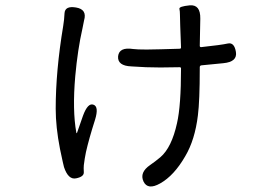

<svg xmlns="http://www.w3.org/2000/svg" viewBox="-20 -614 1040 717"><path d="M578 71Q532 97 516 64Q500 30 541 2Q560 -11 579 -27Q621 -63 641 -154Q656 -219 656 -358Q656 -363 651 -363L579 -362Q552 -362 525 -363L471 -366Q418 -368 421 -404Q425 -439 477 -431Q491 -429 528 -429Q554 -429 580 -430L651 -432Q656 -432 656 -437L653 -518Q652 -545 652 -558.5Q652 -572 650 -581Q648 -590 688 -594Q729 -598 728 -544L726 -443Q726 -438 731 -438Q806 -446 830.5 -451.5Q855 -457 861 -420Q867 -383 814 -378L732 -370Q726 -369 726 -363V-359Q726 -238 719 -183Q708 -92 672 -31Q630 42 578 71ZM264 52Q235 58 219 10Q217 4 204 -58Q188 -140 188 -208Q188 -349 216 -517Q220 -541 221 -565Q223 -593 264 -586Q306 -579 294 -538Q293 -533 288 -508Q270 -429 261 -329Q250 -202 265 -119Q266 -114 268 -119L290 -182Q308 -231 329 -223Q350 -216 335 -167Q312 -95 301 -46Q296 -22 293 3Q292 12 293 29Q294 46 264 52Z"/></svg>

Font: Resource Han Rounded KR
Style: Regular
Weight: 400
Designer: Cyano Hao (round all glyphs); Ryoko NISHIZUKA 西塚涼子 (kana, bopomofo & ideographs); Paul D. Hunt (Latin, Greek & Cyrillic)
Foundry: Cyano Hao
Version: 0.990